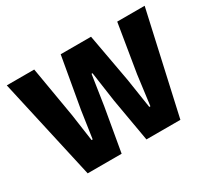

<svg xmlns="http://www.w3.org/2000/svg" viewBox="-141 -965 1310 1200"><g transform="rotate(-30 514.5 -364.5)"><path d="M180 0 17 -729H215L277 -365L305 -168H313L342 -365L406 -729H625L688 -382L721 -167H729L757 -382L814 -729H1012L849 0H604L550 -310L519 -527H512L479 -310L425 0Z"/></g></svg>

Font: Mona Sans ExtraLight ExtraBold
Style: Regular
Weight: 800
Version: Version 2.000